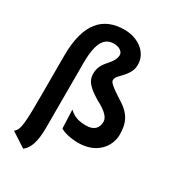

<svg xmlns="http://www.w3.org/2000/svg" viewBox="-214 -819 1012 1129"><g transform="rotate(30 291.5 -254.0)"><path d="M28.3 132.3V134.8L126.5 198.7C161.1 172.4 181.6 124 181.6 22V-414.6C181.6 -563 222.2 -603.5 281.2 -603.5C319.8 -603.5 343.3 -583 343.3 -562.5C343.3 -544.4 336.9 -522.5 306.2 -488.3C274.9 -453.6 262.2 -426.8 262.2 -389.6C262.2 -341.8 290 -311 363.8 -266.6C439 -228.5 456.5 -196.8 456.5 -175.3C456.5 -129.9 430.2 -104 377.9 -104C333 -104 296.4 -112.3 264.2 -144L262.2 -141.6L267.1 -19.5C291 -4.4 338.9 7.3 388.2 7.3C515.1 7.3 577.1 -77.6 577.1 -156.7C577.1 -230.5 557.6 -285.6 472.7 -335.4C400.9 -381.3 381.3 -400.9 381.3 -414.1C381.3 -428.2 386.2 -436.5 409.2 -460C454.1 -505.9 463.9 -533.2 463.9 -567.4C463.9 -646 390.1 -705.6 293.9 -705.6C149.4 -705.6 62 -615.7 62 -395.5V-132.3C62 51.8 59.6 110.8 28.3 132.3Z"/></g></svg>

Font: HammersmithOne
Style: Regular
Weight: 400
Designer: Nicole Fally
Foundry: Nicole Fally
Version: Version 1.003